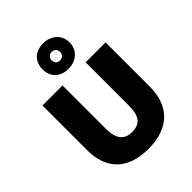

<svg xmlns="http://www.w3.org/2000/svg" viewBox="-279 -1158 1315 1315"><g transform="rotate(-45 378.5 -501.0)"><path d="M377 -765C451 -765 510 -812 510 -889C510 -965 450 -1012 377 -1012C300 -1012 248 -965 248 -888C248 -812 300 -765 377 -765ZM377 -847C350 -847 336 -864 336 -888C336 -913 354 -929 377 -929C400 -929 418 -913 418 -888C418 -864 400 -847 377 -847ZM684 -284V-714H491V-296C491 -194 458 -151 379 -151C305 -151 267 -194 267 -295V-714H73V-280C73 -95 179 10 376 10C582 10 684 -104 684 -284Z"/></g></svg>

Font: Noto Sans Malayalam Black
Style: Regular
Weight: 900
Designer: Jelle Bosma - Monotype Design Team
Foundry: Monotype Imaging Inc.
Version: Version 2.104